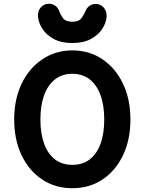

<svg xmlns="http://www.w3.org/2000/svg" viewBox="-20 -982 766 1017"><path d="M363 15Q273 15 203.8 -30.9Q134.5 -76.8 94.9 -158.8Q55.2 -240.8 55.2 -349Q55.2 -457.2 95.1 -539.6Q135 -622 204.9 -668.5Q274.8 -715 363.2 -715Q452.8 -715 522 -668.5Q591.2 -622 631 -539.6Q670.8 -457.2 670.8 -349Q670.8 -240.8 631.2 -158.8Q591.8 -76.8 522.4 -30.9Q453 15 363 15ZM363 -108.8Q417 -108.8 454.6 -137.2Q492.2 -165.8 512.2 -220Q532.2 -274.2 532.2 -349Q532.2 -424.2 512.2 -478.5Q492.2 -532.8 454.6 -562Q417 -591.2 363 -591.2Q310 -591.2 272 -562Q234 -532.8 214 -478.5Q194 -424.2 194 -349Q194 -274.2 214 -220Q234 -165.8 272 -137.2Q310 -108.8 363 -108.8ZM362.8 -754Q305 -754 265.2 -775.4Q225.5 -796.8 204.2 -830Q183 -863.2 181 -896.8Q180.2 -925.8 197.2 -944Q214.2 -962.2 238.8 -962.2Q257 -962.2 271 -952.9Q285 -943.5 292 -927.8Q300.2 -903.8 314.5 -885.2Q328.8 -866.8 362.8 -866.8Q397.8 -866.8 411.6 -886Q425.5 -905.2 436.2 -930.5Q443 -944 456.6 -952.6Q470.2 -961.2 487 -961.2Q511.5 -961.2 528.5 -942.9Q545.5 -924.5 544.8 -895.5Q543 -862.2 522 -829.5Q501 -796.8 461.2 -775.4Q421.5 -754 362.8 -754Z"/></svg>

Font: National Park
Style: Regular
Weight: 400
Designer: Andrea Herstowski, Ben Hoepner
Version: Version 1.009